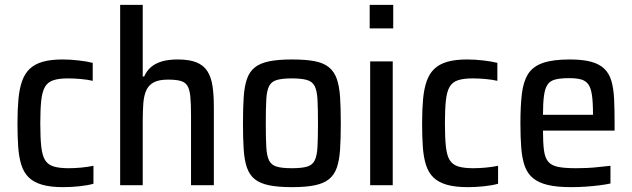

<svg xmlns="http://www.w3.org/2000/svg" viewBox="-20 -763 2605 791"><path d="M240 8Q188 8 153.5 -2Q119 -12 98.5 -32Q78 -52 68 -83.5Q58 -115 55 -157.5Q52 -200 52 -255Q52 -312 56 -355Q60 -398 71 -429Q82 -460 102.5 -479.5Q123 -499 156 -508.5Q189 -518 237 -518Q269 -518 304 -514Q339 -510 362 -504V-430Q341 -435 313 -437.5Q285 -440 260 -440Q223 -440 200 -432.5Q177 -425 165.5 -405.5Q154 -386 150 -349.5Q146 -313 146 -255Q146 -196 150 -159Q154 -122 166 -103Q178 -84 201.5 -77Q225 -70 262 -70Q287 -70 314 -72.5Q341 -75 365 -80V-6Q340 1 306 4.5Q272 8 240 8Z M475 0V-743H568V-448H574Q584 -471 602 -486.5Q620 -502 647 -510Q674 -518 712 -518Q760 -518 789.5 -506Q819 -494 834.5 -469.5Q850 -445 855.5 -408.5Q861 -372 861 -322V0H767V-287Q767 -337 764 -366.5Q761 -396 751.5 -410.5Q742 -425 723 -430Q704 -435 672 -435Q635 -435 614 -424Q593 -413 583 -391.5Q573 -370 570.5 -338Q568 -306 568 -264V0Z M1183 8Q1127 8 1089.5 0.5Q1052 -7 1030 -24.5Q1008 -42 997.5 -72Q987 -102 984 -147Q981 -192 981 -255Q981 -319 984 -363.5Q987 -408 997.5 -438Q1008 -468 1030 -485.5Q1052 -503 1089.5 -510.5Q1127 -518 1183 -518Q1239 -518 1276 -511Q1313 -504 1335 -486Q1357 -468 1367.5 -438Q1378 -408 1381 -363.5Q1384 -319 1384 -255Q1384 -192 1381 -147Q1378 -102 1367.5 -72Q1357 -42 1335 -24.5Q1313 -7 1276 0.5Q1239 8 1183 8ZM1182 -70Q1223 -70 1245 -76.5Q1267 -83 1276.5 -102Q1286 -121 1288 -158Q1290 -195 1290 -255Q1290 -316 1288 -352.5Q1286 -389 1276.5 -408Q1267 -427 1244.5 -433.5Q1222 -440 1182 -440Q1143 -440 1120.5 -433.5Q1098 -427 1088.5 -408Q1079 -389 1077 -352.5Q1075 -316 1075 -255Q1075 -195 1077 -158Q1079 -121 1088.5 -102Q1098 -83 1120 -76.5Q1142 -70 1182 -70Z M1503 -646V-743H1600V-646ZM1505 0V-510H1598V0Z M1907 8Q1855 8 1820.5 -2Q1786 -12 1765.5 -32Q1745 -52 1735 -83.5Q1725 -115 1722 -157.5Q1719 -200 1719 -255Q1719 -312 1723 -355Q1727 -398 1738 -429Q1749 -460 1769.5 -479.5Q1790 -499 1823 -508.5Q1856 -518 1904 -518Q1936 -518 1971 -514Q2006 -510 2029 -504V-430Q2008 -435 1980 -437.5Q1952 -440 1927 -440Q1890 -440 1867 -432.5Q1844 -425 1832.5 -405.5Q1821 -386 1817 -349.5Q1813 -313 1813 -255Q1813 -196 1817 -159Q1821 -122 1833 -103Q1845 -84 1868.5 -77Q1892 -70 1929 -70Q1954 -70 1981 -72.5Q2008 -75 2032 -80V-6Q2007 1 1973 4.5Q1939 8 1907 8Z M2333 8Q2275 8 2237 -1Q2199 -10 2176 -29Q2153 -48 2142 -78.5Q2131 -109 2127.5 -153Q2124 -197 2124 -254Q2124 -326 2130 -376.5Q2136 -427 2155.5 -458Q2175 -489 2216 -503.5Q2257 -518 2327 -518Q2381 -518 2415.5 -508.5Q2450 -499 2470 -479.5Q2490 -460 2499 -429Q2508 -398 2510 -354.5Q2512 -311 2512 -255V-225H2217Q2217 -175 2221 -144Q2225 -113 2238.5 -97Q2252 -81 2279 -75.5Q2306 -70 2353 -70Q2374 -70 2398 -71Q2422 -72 2447.5 -75Q2473 -78 2495 -80V-7Q2477 -3 2449.5 0.5Q2422 4 2392 6Q2362 8 2333 8ZM2423 -271V-293Q2423 -343 2418.5 -372.5Q2414 -402 2403 -416.5Q2392 -431 2373 -436Q2354 -441 2324 -441Q2289 -441 2267.5 -435.5Q2246 -430 2235.5 -414Q2225 -398 2221 -368Q2217 -338 2217 -290H2442Z"/></svg>

Font: Saira SemiCondensed Medium
Style: Regular
Weight: 500
Width: 4
Designer: Hector Gatti with collaboration of the Omnibus-Type team
Foundry: Omnibus-Type
Version: Version 1.101